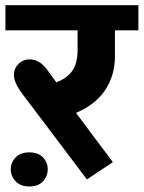

<svg xmlns="http://www.w3.org/2000/svg" viewBox="-35 -649 539 720"><path d="M291 23.9 51.8 -293Q17.1 -337.9 17.1 -367.7Q17.1 -391.6 33.9 -408.9Q50.8 -426.3 76.7 -426.3Q112.3 -426.3 140.6 -389.2L176.3 -340.3Q219.2 -356.9 237.5 -385.5Q255.9 -414.1 255.9 -460V-535.2H-14.6V-629.4H483.9V-535.2H396V-438.5Q396 -366.2 359.6 -311.5Q323.2 -256.8 250 -225.6L388.2 -41ZM5.4 -14.2Q5.4 -40 23.7 -58.8Q42 -77.6 74.7 -77.6Q108.4 -77.6 126.2 -58.8Q144 -40 144 -14.2Q144 11.7 126.2 31Q108.4 50.3 74.7 50.3Q42.5 50.3 23.9 31.2Q5.4 12.2 5.4 -14.2Z"/></svg>

Font: Khula Bold
Style: Regular
Weight: 700
Designer: Erin McLaughlin, Steve Matteson
Version: Version 1.000;PS 1.0;hotconv 1.0.72;makeotf.lib2.5.5900